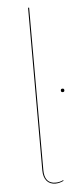

<svg xmlns="http://www.w3.org/2000/svg" viewBox="-53 -760 331 800"><g transform="rotate(-5 112.0 -360.0)"><path d="M146.5 9.3Q122.1 9.3 109.1 -6.8Q96.2 -22.9 96.2 -51.3V-730.5H100.6V-51.3Q100.6 5.4 147 5.4Q164.1 5.4 179.7 -2.4L180.2 1Q162.6 9.3 146.5 9.3ZM202.1 -375Q202.1 -382.3 209.5 -382.3Q216.8 -382.3 216.8 -375Q216.8 -367.7 209.5 -367.7Q202.1 -367.7 202.1 -375Z"/></g></svg>

Font: Fira Sans Compressed Four
Style: Regular
Weight: 100
Width: 1
Designer: Carrois Corporate & Edenspiekermann AG
Foundry: Carrois Corporate GbR & Edenspiekermann AG
Version: Version 4.203;PS 004.203;hotconv 1.0.88;makeotf.lib2.5.64775